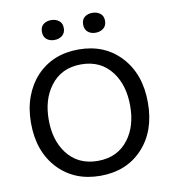

<svg xmlns="http://www.w3.org/2000/svg" viewBox="-94 -952 937 1041"><g transform="rotate(-10 375.0 -431.0)"><path d="M53.2 -338.9Q53.2 -418.5 77.1 -482.9Q101.1 -547.4 143.6 -592.8Q232.9 -687.5 375.5 -687.5Q518.6 -687.5 606.9 -592.8Q696.8 -496.6 696.8 -338.9Q696.8 -181.2 606.9 -85.9Q519 7.8 375.5 7.8Q232.4 7.8 143.6 -85.9Q53.2 -181.6 53.2 -338.9ZM150.9 -339.4Q150.9 -228 205.1 -155.3Q266.1 -74.2 375.5 -74.2Q484.9 -74.2 545.4 -155.3Q599.1 -227.1 599.1 -338.4Q599.1 -450.7 545.4 -523.4Q484.9 -605.5 375.5 -605.5Q265.6 -605.5 205.1 -523.4Q150.9 -450.7 150.9 -339.4ZM544.9 -815.9Q544.9 -789.1 527.3 -774.9Q509.8 -760.7 483.9 -760.7Q458 -760.7 441.2 -774.9Q424.3 -789.1 424.3 -815.9Q424.3 -842.8 441.2 -856.4Q458 -870.1 483.9 -870.1Q509.8 -870.1 527.3 -856.4Q544.9 -842.8 544.9 -815.9ZM317.9 -815.9Q317.9 -789.1 300.3 -774.9Q282.7 -760.7 256.8 -760.7Q231 -760.7 214.1 -774.9Q197.3 -789.1 197.3 -815.9Q197.3 -842.8 214.1 -856.4Q231 -870.1 256.8 -870.1Q282.7 -870.1 300.3 -856.4Q317.9 -842.8 317.9 -815.9Z"/></g></svg>

Font: Inder
Style: Regular
Weight: 400
Designer: Irina Smirnova
Foundry: Irina Smirnova
Version: Version 1.001